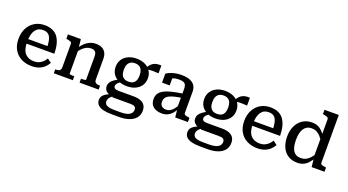

<svg xmlns="http://www.w3.org/2000/svg" viewBox="-64 -1506 4530 2498"><g transform="rotate(20 2200.5 -257.0)"><path d="M163 -264Q163 -208 175 -168.5Q187 -129 210 -104.5Q233 -80 264 -68.5Q295 -57 333 -57Q373 -57 403 -71Q433 -85 455 -107Q477 -129 492 -155L547 -113Q527 -76 495.5 -47.5Q464 -19 421 -3.5Q378 12 324 12Q243 12 179.5 -20.5Q116 -53 80 -115Q44 -177 44 -265Q44 -350 77.5 -413.5Q111 -477 170 -512.5Q229 -548 306 -548Q367 -548 412.5 -529Q458 -510 487.5 -471.5Q517 -433 532.5 -375.5Q548 -318 549 -241H135V-304H458L433 -280Q431 -336 423.5 -375Q416 -414 401 -437Q386 -460 363 -470.5Q340 -481 307 -481Q274 -481 247.5 -468.5Q221 -456 202 -429.5Q183 -403 173 -362Q163 -321 163 -264Z M629 0V-54H632Q655 -54 672 -58.5Q689 -63 698 -75Q707 -87 707 -108V-435Q707 -449 699.5 -456Q692 -463 676.5 -467.5Q661 -472 638 -476L629 -478V-538H808L820 -421L825 -417V-63Q825 -60 835.5 -58Q846 -56 861 -55Q876 -54 889 -54H893V0ZM1250 0H986V-54H989Q1002 -54 1017 -55Q1032 -56 1042.5 -58Q1053 -60 1053 -63V-384Q1053 -413 1046 -432Q1039 -451 1022 -460.5Q1005 -470 976 -470Q946 -470 917 -457Q888 -444 860.5 -417.5Q833 -391 805 -351V-413Q832 -456 864 -486Q896 -516 934 -532Q972 -548 1015 -548Q1065 -548 1099.5 -531Q1134 -514 1152.5 -479.5Q1171 -445 1171 -393V-108Q1171 -87 1180.5 -75Q1190 -63 1206.5 -58.5Q1223 -54 1247 -54H1250Z M1910 -465Q1866 -468 1834 -468.5Q1802 -469 1779.5 -465.5Q1757 -462 1739 -453L1722 -455Q1736 -487 1754 -511Q1772 -535 1794.5 -550Q1817 -565 1845.5 -570.5Q1874 -576 1910 -573ZM1578 -166Q1512 -166 1462 -189.5Q1412 -213 1384 -255.5Q1356 -298 1356 -356Q1356 -413 1384 -456.5Q1412 -500 1462.5 -524Q1513 -548 1578 -548Q1645 -548 1695.5 -524Q1746 -500 1774 -456.5Q1802 -413 1802 -356Q1802 -298 1774 -255.5Q1746 -213 1695.5 -189.5Q1645 -166 1578 -166ZM1578 -229Q1615 -229 1639.5 -243Q1664 -257 1676 -285Q1688 -313 1688 -355Q1688 -398 1676 -426.5Q1664 -455 1639.5 -469.5Q1615 -484 1578 -484Q1543 -484 1518.5 -469.5Q1494 -455 1481.5 -426.5Q1469 -398 1469 -355Q1469 -313 1481.5 -285Q1494 -257 1518.5 -243Q1543 -229 1578 -229ZM1521 244Q1454 244 1404 232.5Q1354 221 1326 194Q1298 167 1298 124Q1298 94 1312 72.5Q1326 51 1355 33Q1384 15 1431 -4L1461 16Q1437 32 1422.5 47Q1408 62 1402 77.5Q1396 93 1396 110Q1396 132 1409.5 147.5Q1423 163 1453 171.5Q1483 180 1532 180H1623Q1674 180 1709 169Q1744 158 1762 137Q1780 116 1780 86Q1780 59 1762.5 46Q1745 33 1701 33H1452L1453 28Q1412 20 1385 6Q1358 -8 1345 -29.5Q1332 -51 1332 -78Q1332 -107 1347 -131Q1362 -155 1390 -175.5Q1418 -196 1458 -214L1493 -193Q1472 -179 1458 -166Q1444 -153 1437.5 -141Q1431 -129 1431 -115Q1431 -93 1448.5 -83Q1466 -73 1502 -73H1706Q1763 -73 1802.5 -58.5Q1842 -44 1863 -14Q1884 16 1884 62Q1884 124 1849.5 164.5Q1815 205 1756.5 224.5Q1698 244 1626 244Z M2309 -327V-269Q2254 -262 2214 -252Q2174 -242 2147.5 -230.5Q2121 -219 2106 -204.5Q2091 -190 2084.5 -172.5Q2078 -155 2078 -134Q2078 -107 2088.5 -89.5Q2099 -72 2118 -63Q2137 -54 2163 -54Q2191 -54 2215.5 -67.5Q2240 -81 2262.5 -108Q2285 -135 2308 -177L2311 -120Q2291 -78 2264.5 -49Q2238 -20 2204.5 -4.5Q2171 11 2129 11Q2078 11 2040.5 -5Q2003 -21 1983 -53Q1963 -85 1963 -131Q1963 -173 1982 -204Q2001 -235 2042 -258Q2083 -281 2149 -297.5Q2215 -314 2309 -327ZM2310 0 2298 -114 2292 -117V-389Q2292 -422 2283 -442Q2274 -462 2252.5 -471.5Q2231 -481 2193 -481Q2138 -481 2102.5 -465.5Q2067 -450 2050 -432Q2048 -440 2050.5 -448Q2053 -456 2059.5 -463.5Q2066 -471 2076 -476.5Q2086 -482 2100 -483V-367H1994V-491Q2008 -502 2036.5 -515Q2065 -528 2106.5 -538Q2148 -548 2201 -548Q2247 -548 2284.5 -539.5Q2322 -531 2350 -512Q2378 -493 2393 -463Q2408 -433 2408 -390V-97Q2408 -84 2417 -77Q2426 -70 2442 -66.5Q2458 -63 2481 -60L2486 -58V0Z M3136 -465Q3092 -468 3060 -468.5Q3028 -469 3005.5 -465.5Q2983 -462 2965 -453L2948 -455Q2962 -487 2980 -511Q2998 -535 3020.5 -550Q3043 -565 3071.5 -570.5Q3100 -576 3136 -573ZM2804 -166Q2738 -166 2688 -189.5Q2638 -213 2610 -255.5Q2582 -298 2582 -356Q2582 -413 2610 -456.5Q2638 -500 2688.5 -524Q2739 -548 2804 -548Q2871 -548 2921.5 -524Q2972 -500 3000 -456.5Q3028 -413 3028 -356Q3028 -298 3000 -255.5Q2972 -213 2921.5 -189.5Q2871 -166 2804 -166ZM2804 -229Q2841 -229 2865.5 -243Q2890 -257 2902 -285Q2914 -313 2914 -355Q2914 -398 2902 -426.5Q2890 -455 2865.5 -469.5Q2841 -484 2804 -484Q2769 -484 2744.5 -469.5Q2720 -455 2707.5 -426.5Q2695 -398 2695 -355Q2695 -313 2707.5 -285Q2720 -257 2744.5 -243Q2769 -229 2804 -229ZM2747 244Q2680 244 2630 232.5Q2580 221 2552 194Q2524 167 2524 124Q2524 94 2538 72.5Q2552 51 2581 33Q2610 15 2657 -4L2687 16Q2663 32 2648.5 47Q2634 62 2628 77.5Q2622 93 2622 110Q2622 132 2635.5 147.5Q2649 163 2679 171.5Q2709 180 2758 180H2849Q2900 180 2935 169Q2970 158 2988 137Q3006 116 3006 86Q3006 59 2988.5 46Q2971 33 2927 33H2678L2679 28Q2638 20 2611 6Q2584 -8 2571 -29.5Q2558 -51 2558 -78Q2558 -107 2573 -131Q2588 -155 2616 -175.5Q2644 -196 2684 -214L2719 -193Q2698 -179 2684 -166Q2670 -153 2663.5 -141Q2657 -129 2657 -115Q2657 -93 2674.5 -83Q2692 -73 2728 -73H2932Q2989 -73 3028.5 -58.5Q3068 -44 3089 -14Q3110 16 3110 62Q3110 124 3075.5 164.5Q3041 205 2982.5 224.5Q2924 244 2852 244Z M3288 -264Q3288 -208 3300 -168.5Q3312 -129 3335 -104.5Q3358 -80 3389 -68.5Q3420 -57 3458 -57Q3498 -57 3528 -71Q3558 -85 3580 -107Q3602 -129 3617 -155L3672 -113Q3652 -76 3620.5 -47.5Q3589 -19 3546 -3.5Q3503 12 3449 12Q3368 12 3304.5 -20.5Q3241 -53 3205 -115Q3169 -177 3169 -265Q3169 -350 3202.5 -413.5Q3236 -477 3295 -512.5Q3354 -548 3431 -548Q3492 -548 3537.5 -529Q3583 -510 3612.5 -471.5Q3642 -433 3657.5 -375.5Q3673 -318 3674 -241H3260V-304H3583L3558 -280Q3556 -336 3548.5 -375Q3541 -414 3526 -437Q3511 -460 3488 -470.5Q3465 -481 3432 -481Q3399 -481 3372.5 -468.5Q3346 -456 3327 -429.5Q3308 -403 3298 -362Q3288 -321 3288 -264Z M4299 -97Q4299 -77 4318.5 -70.5Q4338 -64 4371 -60L4377 -58V0H4199L4186 -119L4181 -116V-655Q4181 -669 4173.5 -676Q4166 -683 4150 -687.5Q4134 -692 4111 -697L4101 -699V-758H4299ZM4010 -548Q4055 -548 4090.5 -532Q4126 -516 4154.5 -486Q4183 -456 4206 -412L4203 -344Q4178 -389 4152 -417.5Q4126 -446 4096 -460.5Q4066 -475 4029 -475Q3994 -475 3967 -461Q3940 -447 3922 -420.5Q3904 -394 3895 -354.5Q3886 -315 3886 -264Q3886 -215 3894 -177Q3902 -139 3919 -113.5Q3936 -88 3961.5 -75Q3987 -62 4023 -62Q4061 -62 4091.5 -76Q4122 -90 4149.5 -120Q4177 -150 4204 -196L4206 -131Q4180 -86 4151 -54Q4122 -22 4085.5 -5.5Q4049 11 4000 11Q3925 11 3872 -23.5Q3819 -58 3791 -120Q3763 -182 3763 -264Q3763 -347 3792.5 -410.5Q3822 -474 3877.5 -511Q3933 -548 4010 -548Z"/></g></svg>

Font: Roboto Serif 20pt Medium
Style: Regular
Weight: 500
Version: Version 1.008